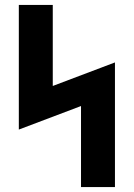

<svg xmlns="http://www.w3.org/2000/svg" viewBox="-20 -755 540 775"><path d="M307 0V-327L56 -232V-735H193V-408L444 -503V0Z"/></svg>

Font: Iosevka Term Curly Heavy
Style: Regular
Weight: 900
Designer: Belleve Invis
Foundry: Belleve Invis
Version: Version 32.3.0